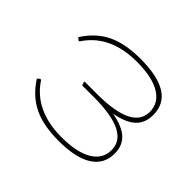

<svg xmlns="http://www.w3.org/2000/svg" viewBox="-101 -632 824 824"><g transform="rotate(-45 310.5 -220.0)"><path d="M193 12Q128 12 94.5 -41Q61 -94 61 -197Q61 -290 90 -350Q119 -410 184 -452L194 -441L193 -435Q81 -362 81 -199Q81 -107 110.5 -57.5Q140 -8 194 -8Q301 -8 301 -222V-294L318 -299L320 -298V-222Q320 -8 426 -8Q480 -8 509.5 -57.5Q539 -107 539 -199Q539 -362 427 -435L426 -441L436 -452Q501 -410 530 -350Q559 -290 559 -197Q559 12 427 12Q378 12 349.5 -18.5Q321 -49 309 -114Q297 -49 269 -18.5Q241 12 193 12Z"/></g></svg>

Font: Alegreya Sans Thin
Style: Regular
Weight: 100
Designer: Juan Pablo del Peral
Foundry: Huerta Tipografica
Version: Version 2.007